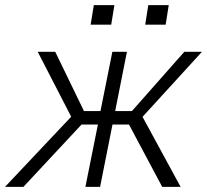

<svg xmlns="http://www.w3.org/2000/svg" viewBox="-48 -731 810 751"><path d="M658.5 0H586.5L456.5 -244H392L343.5 0H286L335 -244H271L43.5 0H-28.5L230.5 -274.5L99.5 -528.5H168L280.5 -296.5H345L391.5 -528.5H448.5L402.5 -296.5H468L673 -528.5H742L509.5 -274ZM600 -634.5H520L532 -711H612ZM387 -634.5H306.5L319 -711H399.5Z"/></svg>

Font: Roberto Sans Light
Style: Italic
Weight: 300
Italic angle: -11°
Designer: Google
Version: Version 1.00;June 11, 2020;FontCreator 12.0.0.2522 64-bit; t